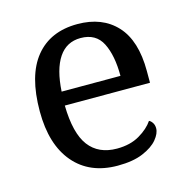

<svg xmlns="http://www.w3.org/2000/svg" viewBox="-87 -630 710 725"><g transform="rotate(-15 267.5 -268.0)"><path d="M287 10Q178 10 116.5 -62Q55 -134 55 -264Q55 -404 113 -475Q171 -546 277 -546Q374 -546 429.5 -486Q485 -426 485 -307V-261H152Q154 -152 191.5 -102.5Q229 -53 301 -53Q353 -53 389.5 -74.5Q426 -96 444 -123Q451 -120 457 -111Q463 -102 463 -89Q463 -69 444 -46Q425 -23 386 -6.5Q347 10 287 10ZM384 -315Q384 -395 359.5 -443.5Q335 -492 275 -492Q220 -492 189.5 -446.5Q159 -401 154 -315Z"/></g></svg>

Font: Noto Serif Gujarati
Style: Regular
Weight: 400
Designer: Universal Thirst, Indian Type Foundry and the Monotype Design Team
Foundry: Monotype Imaging Inc.
Version: Version 2.102